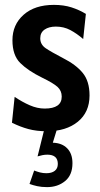

<svg xmlns="http://www.w3.org/2000/svg" viewBox="-20 -528 409 787"><path d="M172 10Q130 10 96.5 1Q63 -8 29 -25L40 -131Q71 -110 102 -96.5Q133 -83 163 -83Q233 -83 233 -132Q233 -156 215.8 -171.8Q198.5 -187.5 152 -210Q95 -238 63 -269.8Q31 -301.5 31 -363Q31 -427 76.8 -467.5Q122.5 -508 201 -508Q241 -508 273 -497.8Q305 -487.5 332 -471L321 -368Q295 -390.5 268.2 -404.8Q241.5 -419 209 -419Q180.5 -419 162.8 -406.8Q145 -394.5 145 -371Q145 -345.5 167.5 -330.2Q190 -315 238 -290Q291.5 -263 319.2 -229Q347 -195 347 -137Q347 -68 299 -29Q251 10 172 10ZM277 141Q277 189.5 246.8 214.2Q216.5 239 173 239Q150 239 132.2 235Q114.5 231 101 226L120 171Q131.5 175.5 144 178.8Q156.5 182 170 182Q192 182 204.5 172.2Q217 162.5 217 144Q217 106 174 106Q163.5 106 153.8 108Q144 110 134 113L162 0H214L196.5 57Q234 58 255.5 80Q277 102 277 141Z"/></svg>

Font: Cabin Condensed
Style: Bold
Weight: 700
Width: 3
Designer: Pablo Impallari
Foundry: Pablo Impallari. http://www.impallari.com Igino Marini. http://www.ikern.com
Version: Version 3.001; ttfautohint (v1.8.3)